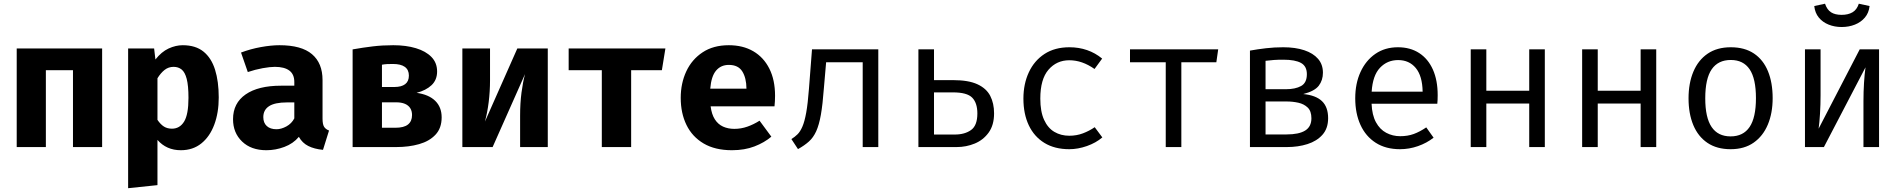

<svg xmlns="http://www.w3.org/2000/svg" viewBox="-20 -792 10240 1034"><path d="M373 0V-414H227V0H70V-531H530V0Z M964 -548.5Q1033.5 -548.5 1076 -514Q1118.5 -479.5 1138.2 -416.5Q1158 -353.5 1158 -267Q1158 -185 1134 -120.8Q1110 -56.5 1064.5 -19.8Q1019 17 954 17Q876.5 17 828 -38.5V205L670 221.5V-531H810L817 -471.5Q849.5 -513 888 -530.8Q926.5 -548.5 964 -548.5ZM915 -432Q887.5 -432 866.5 -415.5Q845.5 -399 828 -370.5V-146.5Q844.5 -122 862.8 -110.5Q881 -99 906 -99Q948 -99 971.5 -137.2Q995 -175.5 995 -265Q995 -331 985.5 -367.2Q976 -403.5 958 -417.8Q940 -432 915 -432Z M1717 -153Q1717 -123 1725.2 -109.5Q1733.5 -96 1752 -89L1719.5 15Q1672.5 10.5 1640.2 -5.8Q1608 -22 1589.5 -55Q1559 -18.5 1511.5 -0.8Q1464 17 1414.5 17Q1332.5 17 1283.8 -29.8Q1235 -76.5 1235 -150Q1235 -236.5 1302.8 -283.5Q1370.5 -330.5 1493.5 -330.5H1565V-350.5Q1565 -392 1538.2 -412Q1511.5 -432 1460 -432Q1434.5 -432 1394.5 -424.8Q1354.5 -417.5 1314.5 -404L1278 -509Q1329.5 -528.5 1385.2 -538.5Q1441 -548.5 1485 -548.5Q1603.5 -548.5 1660.2 -500.2Q1717 -452 1717 -361ZM1469 -96Q1494.5 -96 1522.5 -111.2Q1550.5 -126.5 1565 -154.5V-240.5H1526Q1460 -240.5 1429 -220.2Q1398 -200 1398 -161Q1398 -130.5 1416.8 -113.2Q1435.5 -96 1469 -96Z M2098 -548.5Q2166.5 -548.5 2219.8 -532.5Q2273 -516.5 2303.5 -485.2Q2334 -454 2334 -407Q2334 -361.5 2304 -333.2Q2274 -305 2223.5 -292Q2289 -283 2323.8 -249Q2358.5 -215 2358.5 -160Q2358.5 -102 2325.5 -66.8Q2292.5 -31.5 2237.2 -15.8Q2182 0 2114 0H1879V-526Q1935.5 -536 1987.5 -542.2Q2039.5 -548.5 2098 -548.5ZM2096 -447.5Q2078.5 -447.5 2064 -446.8Q2049.5 -446 2037 -443.5V-104H2109.5Q2155.5 -104 2177.2 -121.5Q2199 -139 2199 -172.5Q2199 -194 2189.5 -209.2Q2180 -224.5 2160.8 -232.8Q2141.5 -241 2113 -241H2021V-323.5H2104Q2142 -323.5 2162 -338.8Q2182 -354 2182 -385Q2182 -416 2160.2 -431.8Q2138.5 -447.5 2096 -447.5Z M2930 -531V0H2781V-169Q2781 -236.5 2788.5 -293.5Q2796 -350.5 2807.5 -393L2633 0H2470V-531H2619V-360Q2619 -300 2611.8 -242.2Q2604.5 -184.5 2591.5 -137L2766 -531Z M3563.5 -531 3544.5 -414H3379V0H3221V-414H3042.5V-531Z M3807 -219.5Q3812.5 -176 3829.8 -149.2Q3847 -122.5 3874 -110.2Q3901 -98 3934.5 -98Q3971 -98 4005 -110Q4039 -122 4070.5 -142L4134 -56Q4096.5 -24 4043.2 -3.5Q3990 17 3922 17Q3831 17 3769.5 -19.2Q3708 -55.5 3677 -119Q3646 -182.5 3646 -265Q3646 -343.5 3676 -407.8Q3706 -472 3763.8 -510.2Q3821.5 -548.5 3905 -548.5Q3981 -548.5 4036.8 -516Q4092.5 -483.5 4123.2 -422.5Q4154 -361.5 4154 -276Q4154 -262.5 4153.2 -247Q4152.5 -231.5 4151 -219.5ZM3905 -442.5Q3862.5 -442.5 3836.5 -412Q3810.5 -381.5 3805 -314.5H4000Q3999.5 -372.5 3977.5 -407.5Q3955.5 -442.5 3905 -442.5Z M4710 -526.5V0H4626V-456.5H4429L4417 -317.5Q4410.5 -229.5 4400.8 -174.2Q4391 -119 4375.5 -85Q4360 -51 4336.2 -29.8Q4312.5 -8.5 4277.5 11L4242 -43Q4260.5 -54.5 4275 -68.8Q4289.5 -83 4301.2 -110Q4313 -137 4321.8 -185.5Q4330.5 -234 4336.5 -313.5L4353 -526.5Z M5010 -526.5V-360.5H5113.5Q5195.5 -360.5 5243.8 -338.2Q5292 -316 5312.8 -275.8Q5333.5 -235.5 5333.5 -181.5Q5333.5 -118.5 5304.5 -78.2Q5275.5 -38 5229.5 -19Q5183.5 0 5132 0H4926V-526.5ZM5112 -294.5H5010V-67.5H5122.5Q5175.5 -67.5 5209.5 -91.8Q5243.5 -116 5243.5 -181Q5243.5 -237.5 5215.8 -266Q5188 -294.5 5112 -294.5Z M5738.5 -61Q5778 -61 5812.2 -74Q5846.5 -87 5875.5 -107L5916.5 -52Q5882 -22.5 5833.5 -5.5Q5785 11.5 5738.5 11.5Q5660 11.5 5604.8 -22.2Q5549.5 -56 5520.5 -117.2Q5491.5 -178.5 5491.5 -261Q5491.5 -340 5520.8 -402.8Q5550 -465.5 5605.2 -501.5Q5660.5 -537.5 5739.5 -537.5Q5790 -537.5 5834.2 -522.2Q5878.5 -507 5915.5 -476.5L5874.5 -420.5Q5841 -444 5807.2 -455.8Q5773.5 -467.5 5738.5 -467.5Q5670.5 -467.5 5626.5 -416.5Q5582.5 -365.5 5582.5 -261Q5582.5 -191 5602.8 -146.8Q5623 -102.5 5658.2 -81.8Q5693.5 -61 5738.5 -61Z M6540.5 -526.5 6530.5 -456.5H6342V0H6258V-456.5H6065.5V-526.5Z M6890.5 -537.5Q6956 -537.5 7004 -521.5Q7052 -505.5 7078.2 -475.2Q7104.5 -445 7104.5 -400.5Q7104.5 -359.5 7082 -330.2Q7059.5 -301 6998.5 -285.5Q7066.5 -279 7099.5 -247.2Q7132.5 -215.5 7132.5 -155.5Q7132.5 -100.5 7102 -66.2Q7071.5 -32 7021.2 -16Q6971 0 6910.5 0H6711.5V-519.5Q6753 -527 6797.8 -532.2Q6842.5 -537.5 6890.5 -537.5ZM6891.5 -470.5Q6861.5 -470.5 6840.5 -469Q6819.5 -467.5 6795.5 -464.5V-68H6908.5Q6975.5 -68 7009 -89Q7042.5 -110 7042.5 -155Q7042.5 -193.5 7022.5 -212.8Q7002.5 -232 6972 -238.8Q6941.5 -245.5 6909.5 -245.5H6779.5V-311.5H6904Q6956 -311.5 6987 -328.8Q7018 -346 7018 -392.5Q7018 -435.5 6986.5 -453Q6955 -470.5 6891.5 -470.5Z M7366.5 -233.5Q7369 -172.5 7390 -133.8Q7411 -95 7445.5 -76.8Q7480 -58.5 7520.5 -58.5Q7561 -58.5 7593.8 -70.5Q7626.5 -82.5 7661 -106L7700.5 -50.5Q7663.5 -21.5 7616.2 -5Q7569 11.5 7519.5 11.5Q7443 11.5 7389 -23Q7335 -57.5 7306.8 -119.2Q7278.5 -181 7278.5 -262.5Q7278.5 -342.5 7307 -404.5Q7335.5 -466.5 7387 -502Q7438.5 -537.5 7508.5 -537.5Q7575 -537.5 7623 -506.2Q7671 -475 7696.8 -417.2Q7722.5 -359.5 7722.5 -279.5Q7722.5 -266 7722 -254.2Q7721.5 -242.5 7720.5 -233.5ZM7509.5 -468.5Q7451 -468.5 7411.8 -427Q7372.5 -385.5 7367 -298.5H7641.5Q7640 -383 7604.5 -425.8Q7569 -468.5 7509.5 -468.5Z M8215.5 0V-234.5H7984.5V0H7900.5V-526.5H7984.5V-303.5H8215.5V-526.5H8299.5V0Z M8815.5 0V-234.5H8584.5V0H8500.5V-526.5H8584.5V-303.5H8815.5V-526.5H8899.5V0Z M9301 -537.5Q9375.5 -537.5 9425.8 -503.8Q9476 -470 9501.2 -408.5Q9526.5 -347 9526.5 -263.5Q9526.5 -183 9500.5 -121Q9474.5 -59 9424.2 -23.8Q9374 11.5 9300 11.5Q9226 11.5 9175.5 -22.5Q9125 -56.5 9099.2 -118.2Q9073.5 -180 9073.5 -262.5Q9073.5 -344 9099.5 -406Q9125.5 -468 9176.2 -502.8Q9227 -537.5 9301 -537.5ZM9301 -469Q9233 -469 9198.2 -418.8Q9163.5 -368.5 9163.5 -262.5Q9163.5 -158.5 9197.8 -108Q9232 -57.5 9300 -57.5Q9368 -57.5 9402.2 -108Q9436.5 -158.5 9436.5 -263.5Q9436.5 -368.5 9402.5 -418.8Q9368.5 -469 9301 -469Z M10099.5 -526.5V0H10015.5V-246.5Q10015.5 -298 10018.5 -345.8Q10021.5 -393.5 10026.5 -429.5L9802.5 0H9700.5V-526.5H9784.5V-280.5Q9784.5 -229.5 9781.5 -179.8Q9778.5 -130 9774 -99L9995.5 -526.5ZM9898 -646.5Q9860 -646.5 9827.8 -659.5Q9795.5 -672.5 9775 -697.5Q9754.5 -722.5 9750.5 -759.5L9808.5 -772Q9819.5 -739.5 9841 -725.8Q9862.5 -712 9898 -712Q9933 -712 9956.5 -725.8Q9980 -739.5 9990.5 -772L10048.5 -759.5Q10044.5 -722.5 10023.2 -697.5Q10002 -672.5 9969.5 -659.5Q9937 -646.5 9898 -646.5Z"/></svg>

Font: Fast_Mono
Style: Regular
Weight: 400
Monospace: yes
Designer: Carrois Corporate, Edenspiekermann AG, Nikita Prokopov
Foundry: Carrois Corporate, Edenspiekermann AG, Nikita Prokopov
Version: Version 5.002